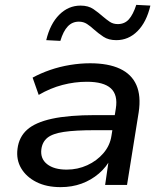

<svg xmlns="http://www.w3.org/2000/svg" viewBox="-20 -760 668 789"><path d="M229 9Q171 9 129.5 -12Q88 -33 67 -68.5Q46 -104 52 -149Q58 -197 91.5 -227Q125 -257 193.5 -272Q262 -287 372 -287H467L457 -225H369Q289 -225 242.5 -218Q196 -211 175 -194Q154 -177 150 -147Q145 -108 173.5 -85.5Q202 -63 254 -63Q299 -63 338.5 -81Q378 -99 405 -130.5Q432 -162 438 -202L456 -314Q465 -370 435.5 -397Q406 -424 337 -424Q287 -424 237 -411Q187 -398 139 -370L114 -441Q147 -459 186 -472.5Q225 -486 267.5 -493Q310 -500 350 -500Q425 -500 473 -477.5Q521 -455 540.5 -410.5Q560 -366 550 -299L502 0H412L428 -110H436Q418 -74 386.5 -47Q355 -20 315.5 -5.5Q276 9 229 9ZM228 -592 170 -595Q186 -662 223.5 -699.5Q261 -737 311 -737Q343 -737 364 -722.5Q385 -708 403 -692Q417 -680 431 -670.5Q445 -661 464 -661Q492 -661 509.5 -680.5Q527 -700 540 -740L598 -737Q582 -669 545 -632Q508 -595 458 -595Q426 -595 405 -609Q384 -623 366 -639Q352 -652 337.5 -661.5Q323 -671 304 -671Q277 -671 258.5 -651.5Q240 -632 228 -592Z"/></svg>

Font: Nunito Sans 10pt SemiExpanded Medium
Style: Italic
Weight: 500
Width: 6
Italic angle: -9°
Designer: Vernon Adams
Foundry: Vernon Adams
Version: Version 3.101;gftools[0.9.27]